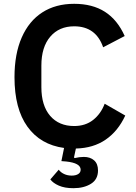

<svg xmlns="http://www.w3.org/2000/svg" viewBox="-20 -766 711 1007"><path d="M637 -160Q599 -78 534 -33.5Q469 11 378 13L368 60L372 63Q396 57 420 57Q453 57 473.5 75Q494 93 494 128Q494 175 457 198Q420 221 365 221Q319 221 288.5 207.5Q258 194 244 175L288 124Q298 138 316 146.5Q334 155 356 155Q377 155 390 147Q403 139 403 124Q403 89 327 81L302 79L316 10Q192 -7 124 -101.5Q56 -196 56 -361Q56 -483 94 -569.5Q132 -656 202 -701Q272 -746 369 -746Q465 -746 530.5 -704Q596 -662 634 -577L521 -518Q483 -628 369 -628Q290 -628 243.5 -573.5Q197 -519 197 -422V-309Q197 -212 243 -158.5Q289 -105 369 -105Q428 -105 468.5 -137Q509 -169 529 -222Z"/></svg>

Font: IBM Plex Sans JP SemiBold
Style: Regular
Weight: 600
Designer: Mike Abbink; Paul van der Laan; Pieter van Rosmalen; Wujin Sim; Yejin Wi; Jinhee Kim; Boomi Park; Yona Kim; Kichan Ma
Foundry: Sandoll Inc.
Version: Version 1.001